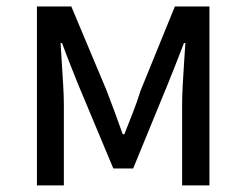

<svg xmlns="http://www.w3.org/2000/svg" viewBox="-20 -563 747 583"><path d="M92.1 0V-543.4H196.5L303.8 -287.8Q316.6 -253.8 328.9 -221.2Q341.1 -188.6 352.6 -155.5H357.6Q370.6 -188.6 383.5 -221.2Q396.3 -253.8 406.9 -287.8L511 -543.4H616V0H533V-245.5Q533 -269.7 534.7 -302.7Q536.4 -335.7 538.8 -370.1Q541.1 -404.5 542.9 -432.2H538.5Q526.5 -400.3 513.3 -367.3Q500 -334.2 488 -304L384.3 -51.4H324.1L218.4 -304Q206.4 -334.2 193.1 -367.5Q179.9 -400.7 168.5 -432.2H163.9Q165.6 -404.5 167.8 -370.1Q170 -335.7 172 -302.7Q173.9 -269.7 173.9 -245.5V0Z"/></svg>

Font: Noto Sans TC
Style: Regular
Weight: 100
Designer: Ryoko NISHIZUKA 西塚涼子 (kana, bopomofo & ideographs); Paul D. Hunt (Latin, Greek & Cyrillic); Sandoll Communications 산돌커뮤니
Foundry: Adobe
Version: Version 2.004;hotconv 1.0.118;makeotfexe 2.5.65603